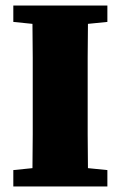

<svg xmlns="http://www.w3.org/2000/svg" viewBox="-20 -672 435 692"><path d="M28 -593V-652H367V-593L297 -586Q296 -526 296 -465Q296 -404 296 -342V-311Q296 -250 296 -188.5Q296 -127 297 -66L367 -59V0H28V-59L97 -66Q98 -126 98 -187.5Q98 -249 98 -310V-342Q98 -403 98 -464Q98 -525 97 -586Z"/></svg>

Font: Source Serif 4 Black
Style: Regular
Weight: 900
Designer: Frank Grießhammer
Foundry: Adobe
Version: Version 4.005;hotconv 1.1.0;makeotfexe 2.6.0